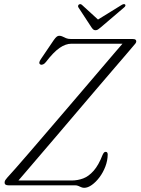

<svg xmlns="http://www.w3.org/2000/svg" viewBox="-20 -886 672 918"><path d="M339 0H20.5Q2 0 2 -12.5Q2 -19.5 5.5 -25Q9 -30.5 14.5 -36.5Q27.5 -50.5 55.5 -82.2Q83.5 -114 121.8 -158.5Q160 -203 204.5 -254.8Q249 -306.5 295.5 -361Q342 -415.5 386.5 -467.5Q431 -519.5 468.8 -564Q506.5 -608.5 533.8 -640.2Q561 -672 573.5 -686L581 -677H321.5Q294 -677 265 -657Q236 -637 199.5 -589.5Q193.5 -581.5 186.2 -578.2Q179 -575 173.5 -577.5Q167.5 -580.5 168 -587Q168.5 -593.5 175.5 -603.5L237.5 -695Q245 -705.5 250.8 -710.2Q256.5 -715 263 -715Q272 -715 279.2 -711.2Q286.5 -707.5 295.8 -703.5Q305 -699.5 319.5 -699.5H614Q624 -699.5 627.8 -696.5Q631.5 -693.5 631.5 -688Q631.5 -683.5 627.5 -678Q623.5 -672.5 616.5 -665Q607 -653.5 581.2 -623.5Q555.5 -593.5 518.5 -550.5Q481.5 -507.5 437.8 -456.2Q394 -405 347.8 -350.5Q301.5 -296 256.8 -243.5Q212 -191 173 -145.5Q134 -100 105.2 -66.2Q76.5 -32.5 62.5 -16.5L55.5 -23H322Q351.5 -23 378 -33Q404.5 -43 428 -69.8Q451.5 -96.5 470.5 -145.5Q474 -153 477.2 -156.5Q480.5 -160 485.5 -160Q490.5 -160 492.8 -156.2Q495 -152.5 495 -147Q494.5 -118 483.8 -89.8Q473 -61.5 455.8 -38.5Q438.5 -15.5 419.2 -1.8Q400 12 382.5 12Q375 12 368.2 9Q361.5 6 354.5 3Q347.5 0 339 0ZM453 -788.5 372.5 -862Q365 -869 357.5 -864.5Q354.5 -862.5 353.5 -858.5Q352.5 -854.5 355 -850.5L417.5 -755Q422 -748.5 426 -745Q430 -741.5 436.5 -741.5Q443 -741.5 448.5 -745Q454 -748.5 461.5 -755L573.5 -850.5Q578.5 -854.5 579.5 -858.5Q580.5 -862.5 578 -864.5Q575.5 -867 571 -866.2Q566.5 -865.5 561 -862L442 -788.5Z"/></svg>

Font: Fraunces 72pt Soft Wonky ExtraLight
Style: Italic
Weight: 250
Italic angle: -16°
Version: Version 1.000;[b76b70a41]